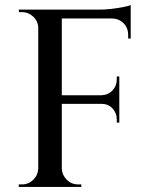

<svg xmlns="http://www.w3.org/2000/svg" viewBox="-20 -738 599 758"><path d="M224 -700V0H131V-700ZM451 -362V-328H221V-362ZM496 -700V-665H221V-700ZM451 -330V-254H441V-267Q441 -292 424 -310Q407 -328 381 -328V-330ZM451 -436V-360H381V-362Q407 -363 424 -381Q441 -399 441 -424V-436ZM496 -668V-586H486V-600Q486 -628 467.5 -646.5Q449 -665 421 -665V-668ZM496 -718V-689L374 -700Q396 -700 420.5 -703Q445 -706 466 -710Q487 -714 496 -718ZM134 -73V0H54V-10Q54 -10 60.5 -10Q67 -10 67 -10Q93 -10 111.5 -28.5Q130 -47 131 -73ZM134 -627H131Q131 -653 112 -671.5Q93 -690 67 -690Q67 -690 61 -690Q55 -690 55 -690L54 -700H134ZM221 -73H224Q225 -47 243.5 -28.5Q262 -10 288 -10Q288 -10 294 -10Q300 -10 301 -10V0H221Z"/></svg>

Font: Cinzel Medium
Style: Regular
Weight: 500
Designer: Natanael Gama
Version: Version 2.000